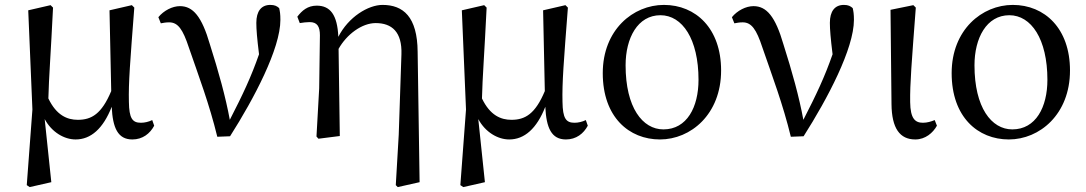

<svg xmlns="http://www.w3.org/2000/svg" viewBox="-20 -554 4422 782"><path d="M600 -65C586 -58 569 -54 554 -54C519 -54 506 -72 505 -139C503 -216 510 -302 527 -523L517 -533L426 -512L433 -183C394 -90 353 -66 297 -66C254 -66 210 -84 177 -153C179 -239 187 -337 196 -523L186 -533L95 -512L112 -108L89 200L101 208L189 188L162 -69C191 -15 242 14 288 14C350 14 400 -30 435 -119C439 -33 460 14 519 14C561 14 591 -10 608 -42Z M635 -459C645 -461 656 -463 669 -463C705 -463 725 -434 749 -361C790 -242 833 -129 865 3L917 1C1015 -153 1122 -356 1122 -473C1122 -497 1120 -508 1117 -521C1108 -529 1099 -534 1081 -534C1044 -534 1024 -508 1024 -461C1024 -434 1027 -398 1035 -333C1003 -241 969 -169 916 -66C899 -159 870 -263 835 -373C802 -487 766 -529 713 -529C682 -529 647 -511 625 -484Z M1681 -343C1680 -486 1622 -534 1538 -534C1480 -534 1399 -485 1358 -404C1354 -494 1325 -531 1270 -531C1233 -531 1210 -511 1191 -486L1201 -460C1213 -462 1229 -464 1241 -464C1272 -464 1283 -446 1283 -410L1280 -194L1269 2L1277 11L1364 0L1359 -355C1392 -414 1454 -460 1510 -460C1576 -460 1618 -424 1615 -333L1604 -5L1592 200L1600 208L1689 188Z M2366 -65C2352 -58 2335 -54 2320 -54C2285 -54 2272 -72 2271 -139C2269 -216 2276 -302 2293 -523L2283 -533L2192 -512L2199 -183C2160 -90 2119 -66 2063 -66C2020 -66 1976 -84 1943 -153C1945 -239 1953 -337 1962 -523L1952 -533L1861 -512L1878 -108L1855 200L1867 208L1955 188L1928 -69C1957 -15 2008 14 2054 14C2116 14 2166 -30 2201 -119C2205 -33 2226 14 2285 14C2327 14 2357 -10 2374 -42Z M2668 14C2793 14 2917 -88 2917 -267C2917 -438 2814 -534 2684 -534C2559 -534 2435 -433 2435 -256C2435 -77 2542 14 2668 14ZM2682 -27C2597 -27 2528 -116 2528 -288C2528 -399 2577 -492 2670 -492C2759 -492 2825 -395 2825 -229C2825 -118 2778 -27 2682 -27Z M2971 -459C2981 -461 2992 -463 3005 -463C3041 -463 3061 -434 3085 -361C3126 -242 3169 -129 3201 3L3253 1C3351 -153 3458 -356 3458 -473C3458 -497 3456 -508 3453 -521C3444 -529 3435 -534 3417 -534C3380 -534 3360 -508 3360 -461C3360 -434 3363 -398 3371 -333C3339 -241 3305 -169 3252 -66C3235 -159 3206 -263 3171 -373C3138 -487 3102 -529 3049 -529C3018 -529 2983 -511 2961 -484Z M3708 14C3749 14 3780 -13 3796 -42L3787 -65C3773 -59 3756 -54 3739 -54C3707 -54 3688 -71 3687 -138C3686 -214 3693 -298 3710 -523L3700 -533L3607 -514L3611 -130C3612 -31 3645 14 3708 14Z M4089 14C4214 14 4338 -88 4338 -267C4338 -438 4235 -534 4105 -534C3980 -534 3856 -433 3856 -256C3856 -77 3963 14 4089 14ZM4103 -27C4018 -27 3949 -116 3949 -288C3949 -399 3998 -492 4091 -492C4180 -492 4246 -395 4246 -229C4246 -118 4199 -27 4103 -27Z"/></svg>

Font: Source Han Serif JP Medium
Style: Regular
Weight: 500
Designer: Ryoko NISHIZUKA 西塚涼子 (kana & ideographs); Frank Grießhammer (Latin, Greek & Cyrillic); Wenlong ZHANG 张文龙 (bopomofo); San
Foundry: Adobe Systems Incorporated
Version: Version 1.001;PS 1.001;hotconv 16.6.54;makeotf.lib2.5.65590